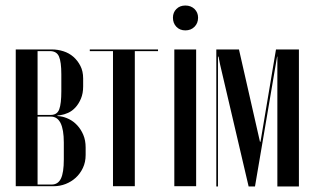

<svg xmlns="http://www.w3.org/2000/svg" viewBox="-20 -674 1136 695"><path d="M281 -361Q281 -336 273 -317Q265 -298 253 -285Q241 -272 226.5 -265.5Q212 -259 198 -257L188 -256V-254L198 -253Q213 -251 229.5 -243Q246 -235 259.5 -220.5Q273 -206 281.5 -186Q290 -166 290 -140V-113Q290 -87 280 -66Q270 -45 254 -30.5Q238 -16 217.5 -8Q197 0 175 0H37V-495H168Q189 -495 209.5 -488.5Q230 -482 245.5 -468.5Q261 -455 271 -435.5Q281 -416 281 -390ZM164 -258Q187 -258 194.5 -278.5Q202 -299 202 -344V-405Q202 -450 193.5 -469.5Q185 -489 161 -489H116V-258ZM211 -158Q211 -252 164 -252H116V-6H167Q190 -6 200.5 -27.5Q211 -49 211 -97Z M552 -489H468V0H389V-489H305V-495H552Z M606 -610Q606 -629 618.5 -641.5Q631 -654 651 -654Q671 -654 684 -641.5Q697 -629 697 -610Q697 -590 684 -577Q671 -564 651 -564Q631 -564 618.5 -577Q606 -590 606 -610ZM690 -495V0H611V-495Z M1062 1H984V-469H983L903 1H880L777 -439L771 -469H769V1H763V-495H845L921 -161H923L979 -495H1062Z"/></svg>

Font: Moniqa SemBd Narrow Display
Style: Regular
Weight: 600
Width: 4
Designer: Rajesh Rajput
Foundry: Rajesh Rajput
Version: Version 1.000